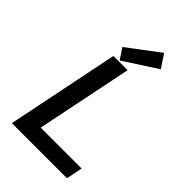

<svg xmlns="http://www.w3.org/2000/svg" viewBox="-255 -964 1059 1059"><g transform="rotate(45 275.0 -434.0)"><path d="M186 -658H297L182 -95H501L482 0H52ZM186 -728 372 -868 423 -791 228 -665Z"/></g></svg>

Font: Codetta
Style: Bold Italic
Weight: 700
Italic angle: -11°
Designer: Ulrich Proeller
Foundry: PROSA GmbH
Version: Version 2.00;September 29, 2018;FontCreator 11.5.0.2427 64-b